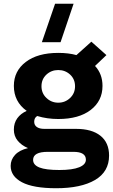

<svg xmlns="http://www.w3.org/2000/svg" viewBox="-20 -793 604 1028"><path d="M374 -772.9 304.2 -566.9H204.1L274.9 -772.9ZM37.1 95.2Q37.1 62 60.5 36.4Q84 10.7 129.9 0Q95.2 -14.6 74.7 -39.6Q54.2 -64.5 54.2 -99.1Q54.2 -134.3 72.5 -159.7Q90.8 -185.1 123 -199.2Q54.2 -248.5 54.2 -333Q54.2 -412.6 117.9 -461.2Q181.6 -509.8 292 -509.8Q347.7 -509.8 389.2 -498L469.2 -569.8L549.8 -498L488.8 -439.9Q528.8 -397 528.8 -333Q528.8 -252.9 465.6 -204.3Q402.3 -155.8 292 -155.8Q232.4 -155.8 179.2 -171.9Q163.1 -162.1 163.1 -141.1Q163.1 -123 177.2 -113Q191.4 -103 217.8 -103H387.2Q471.7 -103 517.8 -66.2Q564 -29.3 564 40Q564 126.5 488.8 170.7Q413.6 214.8 280.8 214.8Q158.2 214.8 97.7 182.9Q37.1 150.9 37.1 95.2ZM157.2 63Q157.2 90.3 191.2 103.8Q225.1 117.2 297.9 117.2Q368.2 117.2 404.1 102.5Q439.9 87.9 439.9 62Q439.9 20 373 20H235.8Q157.2 20 157.2 63ZM202.1 -331.1Q202.1 -293.5 228.8 -268.3Q255.4 -243.2 292 -243.2Q328.6 -243.2 355.2 -268.3Q381.8 -293.5 381.8 -331.1Q381.8 -369.1 355.5 -393.6Q329.1 -418 292 -418Q254.9 -418 228.5 -393.6Q202.1 -369.1 202.1 -331.1Z"/></svg>

Font: Human Sans
Style: Bold
Weight: 700
Designer: Tim Radville
Foundry: Continuum
Version: Version 1.000;FEAKit 1.0